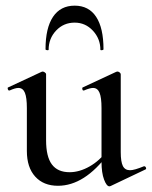

<svg xmlns="http://www.w3.org/2000/svg" viewBox="-20 -648 537 679"><path d="M75 -114V-266Q75 -303 68 -320Q61 -337 45 -337Q34 -337 14 -328H12Q9 -328 7.5 -333Q6 -338 9 -339L127 -394L131 -395Q134 -395 138.5 -392Q143 -389 143 -385V-152Q143 -94 163.5 -66.5Q184 -39 226 -39Q261 -39 297 -59.5Q333 -80 358 -115L363 -104Q279 9 185 9Q134 9 104.5 -23.5Q75 -56 75 -114ZM440 -46Q455 -46 489 -60H490Q494 -60 496 -55.5Q498 -51 495 -49L371 10L367 11Q357 11 348 -13Q339 -37 339 -76V-266Q339 -303 332 -320Q325 -337 309 -337Q298 -337 277 -328H275Q272 -328 271 -333Q270 -338 273 -339L391 -394L395 -395Q399 -395 403 -392Q407 -389 407 -385V-110Q407 -76 414.5 -61Q422 -46 440 -46ZM141 -474Q141 -549 167.5 -588.5Q194 -628 244 -628Q294 -628 320 -588.5Q346 -549 346 -474Q346 -471 340.5 -470.5Q335 -470 335 -472Q335 -511 308.5 -539.5Q282 -568 244 -568Q205 -568 178.5 -540Q152 -512 152 -472Q152 -470 146.5 -470.5Q141 -471 141 -474Z"/></svg>

Font: Cormorant Garamond Medium
Style: Regular
Weight: 500
Designer: Christian Thalmann (Catharsis Fonts)
Foundry: Catharsis Fonts
Version: Version 4.000